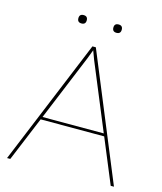

<svg xmlns="http://www.w3.org/2000/svg" viewBox="-118 -889 823 975"><g transform="rotate(15 293.0 -401.0)"><path d="M222 -780Q222 -758 200 -758Q178 -758 178 -780Q178 -802 200 -802Q222 -802 222 -780ZM406 -780Q406 -758 384 -758Q362 -758 362 -780Q362 -802 384 -802Q406 -802 406 -780ZM557 0 460 -234H126L29 0H12L284 -660H302L574 0ZM132 -248H454L310 -596L293 -642L276 -597Z"/></g></svg>

Font: Elaine Sans Thin
Style: Regular
Weight: 250
Designer: Wei Huang
Foundry: Wei Huang
Version: Version 2.001;December 24, 2019;FontCreator 12.0.0.2547 64-b